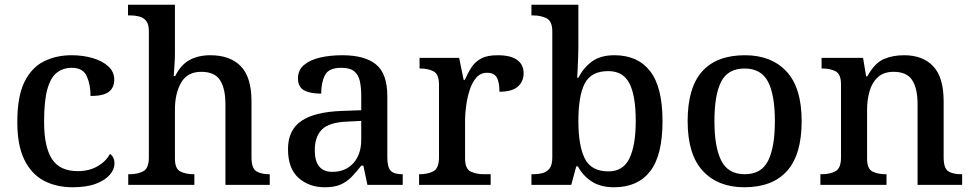

<svg xmlns="http://www.w3.org/2000/svg" viewBox="-20 -780 4106 810"><path d="M286 10Q218 10 165.5 -17.5Q113 -45 83 -105.5Q53 -166 53 -265Q53 -373 83 -434Q113 -495 165 -521Q217 -547 282 -547Q330 -547 371 -535Q412 -523 437 -500Q462 -477 462 -444Q462 -410 439 -392.5Q416 -375 362 -375Q362 -423 346 -458.5Q330 -494 283 -494Q247 -494 220.5 -474Q194 -454 180 -404.5Q166 -355 166 -266Q166 -161 199 -109.5Q232 -58 308 -58Q356 -58 391.5 -78.5Q427 -99 444 -131Q463 -117 463 -90Q463 -66 443.5 -43Q424 -20 385 -5Q346 10 286 10Z M521 0V-45H527Q561 -45 584.5 -57.5Q608 -70 608 -116V-649Q608 -678 596.5 -692Q585 -706 567 -710.5Q549 -715 529 -715H520V-760H718V-555Q718 -535 716.5 -512.5Q715 -490 714 -474.5Q713 -459 713 -459H719Q743 -507 780 -527Q817 -547 867 -547Q951 -547 996 -500.5Q1041 -454 1041 -352V-117Q1041 -70 1061.5 -57.5Q1082 -45 1115 -45H1118V0H931V-341Q931 -406 908.5 -441.5Q886 -477 829 -477Q771 -477 744.5 -432Q718 -387 718 -317V-111Q718 -68 741 -56.5Q764 -45 797 -45H800V0Z M1350 10Q1284 10 1239.5 -29.5Q1195 -69 1195 -151Q1195 -231 1251 -269.5Q1307 -308 1422 -312L1504 -315V-373Q1504 -409 1498.5 -436Q1493 -463 1475 -478.5Q1457 -494 1420 -494Q1367 -494 1351 -463Q1335 -432 1335 -385Q1287 -385 1262 -399.5Q1237 -414 1237 -449Q1237 -484 1262 -505.5Q1287 -527 1329.5 -537Q1372 -547 1424 -547Q1519 -547 1566.5 -508Q1614 -469 1614 -375V-117Q1614 -75 1628 -60Q1642 -45 1676 -45H1679V0H1530L1513 -81H1504Q1483 -54 1463 -33.5Q1443 -13 1417 -1.5Q1391 10 1350 10ZM1382 -55Q1438 -55 1471 -92Q1504 -129 1504 -191V-270L1445 -267Q1368 -264 1338 -233.5Q1308 -203 1308 -146Q1308 -55 1382 -55Z M1748 0V-45H1751Q1785 -45 1808.5 -57.5Q1832 -70 1832 -117V-423Q1832 -467 1809 -479Q1786 -491 1753 -491H1750V-536H1917L1936 -443H1941Q1954 -473 1969.5 -496.5Q1985 -520 2010.5 -533.5Q2036 -547 2079 -547Q2135 -547 2162 -527Q2189 -507 2189 -471Q2189 -436 2164.5 -414.5Q2140 -393 2087 -393Q2087 -434 2075.5 -453.5Q2064 -473 2035 -473Q2007 -473 1989 -452Q1971 -431 1961 -399Q1951 -367 1946.5 -333Q1942 -299 1942 -273V-112Q1942 -68 1965.5 -56.5Q1989 -45 2021 -45H2050V0Z M2571 10Q2513 10 2476 -14.5Q2439 -39 2418 -78H2411L2390 0H2222V-45H2229Q2251 -45 2269.5 -50Q2288 -55 2299 -70Q2310 -85 2310 -116V-647Q2310 -691 2285.5 -703Q2261 -715 2229 -715H2222V-760H2420V-580Q2420 -563 2419 -537.5Q2418 -512 2417 -488Q2416 -464 2415 -452H2420Q2442 -495 2478 -521Q2514 -547 2572 -547Q2670 -547 2722.5 -480Q2775 -413 2775 -269Q2775 -124 2722.5 -57Q2670 10 2571 10ZM2547 -57Q2609 -57 2635.5 -112Q2662 -167 2662 -270Q2662 -376 2635.5 -428Q2609 -480 2546 -480Q2474 -480 2447 -428Q2420 -376 2420 -269Q2420 -166 2447 -111.5Q2474 -57 2547 -57Z M3120 10Q3009 10 2945 -59Q2881 -128 2881 -269Q2881 -410 2942 -478.5Q3003 -547 3123 -547Q3234 -547 3298 -478.5Q3362 -410 3362 -269Q3362 -128 3300.5 -59Q3239 10 3120 10ZM3122 -45Q3192 -45 3220.5 -102Q3249 -159 3249 -269Q3249 -380 3220 -435.5Q3191 -491 3121 -491Q3051 -491 3022.5 -435.5Q2994 -380 2994 -269Q2994 -159 3023 -102Q3052 -45 3122 -45Z M3441 0V-45H3447Q3481 -45 3504.5 -57.5Q3528 -70 3528 -116V-424Q3528 -467 3505.5 -479Q3483 -491 3450 -491H3446V-536H3621L3634 -458H3639Q3670 -514 3708 -530.5Q3746 -547 3794 -547Q3873 -547 3917 -500.5Q3961 -454 3961 -352V-117Q3961 -70 3980.5 -57.5Q4000 -45 4034 -45H4039V0H3851V-341Q3851 -406 3828.5 -441.5Q3806 -477 3750 -477Q3708 -477 3683.5 -454.5Q3659 -432 3648.5 -395.5Q3638 -359 3638 -317V-111Q3638 -68 3660.5 -56.5Q3683 -45 3716 -45H3720V0Z"/></svg>

Font: Noto Serif Hentaigana Medium
Style: Regular
Weight: 500
Designer: Kazuhiro Yamada
Foundry: nipponia
Version: Version 1.000; ttfautohint (v1.8.4.7-5d5b)